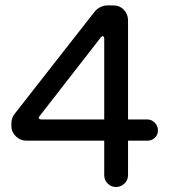

<svg xmlns="http://www.w3.org/2000/svg" viewBox="-20 -708 653 733"><path d="M377.9 -39.1V-170.9H81.1Q57.6 -170.9 40.5 -187.5Q23.4 -204.1 23.4 -227.5V-236.3Q23.4 -256.8 35.2 -272.5L341.8 -664.1Q350.6 -674.8 363.8 -681.2Q377 -687.5 391.6 -687.5H411.1Q436.5 -687.5 452.6 -670.9Q468.8 -654.3 468.8 -629.9V-252H542Q558.6 -252 570.8 -239.7Q583 -227.5 583 -210.9Q583 -193.4 571.3 -182.1Q559.6 -170.9 542 -170.9H468.8V-39.1Q468.8 -20.5 455.1 -7.3Q441.4 5.9 422.9 5.9Q404.3 5.9 391.1 -7.3Q377.9 -20.5 377.9 -39.1ZM372.1 -570.3Q369.1 -570.3 364.3 -564.5L131.8 -265.6Q127.9 -261.7 127.9 -258.8Q127.9 -252 138.7 -252H377.9V-560.5Q377.9 -564.5 376 -567.4Q374 -570.3 372.1 -570.3Z"/></svg>

Font: jf-openhuninn-1.0
Style: Regular
Weight: 400
Designer: [Kosugi Maru]
      Designed by Motoya company      

      [Varela Round]
      Joe Prince(Latin component); Avraham Co
Foundry: justfont CO.,LTD.
Version: 1.0